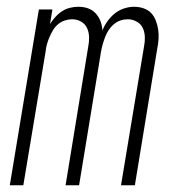

<svg xmlns="http://www.w3.org/2000/svg" viewBox="-20 -548 540 568"><path d="M9 0 95 -520H135L128 -477Q135 -488 144 -498Q153 -508 164 -515Q175 -522 187.5 -525Q200 -528 212 -528Q227 -528 240 -523.5Q253 -519 262.5 -509Q272 -499 277 -486Q282 -473 283 -458Q289 -473 298.5 -486Q308 -499 320 -508.5Q332 -518 347 -523Q362 -528 377 -528Q391 -528 404.5 -523.5Q418 -519 427 -509.5Q436 -500 441 -487Q446 -474 448 -460Q450 -446 449 -431.5Q448 -417 445 -403L379 0H338L406 -410Q409 -424 408.5 -438.5Q408 -453 402.5 -465Q397 -477 384.5 -484Q372 -491 358 -491Q347 -491 336.5 -487.5Q326 -484 317 -476.5Q308 -469 301.5 -459Q295 -449 291 -438.5Q287 -428 284 -417.5Q281 -407 279 -396L214 0H174L241 -410Q244 -424 243.5 -438.5Q243 -453 237.5 -465Q232 -477 220 -484Q208 -491 193 -491Q183 -491 172 -487.5Q161 -484 152 -476.5Q143 -469 137 -459Q131 -449 126.5 -438.5Q122 -428 119 -417.5Q116 -407 115 -396L49 0Z"/></svg>

Font: Iosevka SS04 XLt Obl
Style: Regular
Weight: 200
Italic angle: -9°
Monospace: yes
Designer: Belleve Invis
Foundry: Belleve Invis
Version: Version 19.0.0; ttfautohint (v1.8.4)